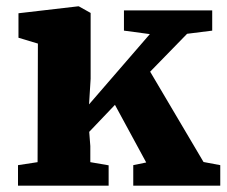

<svg xmlns="http://www.w3.org/2000/svg" viewBox="-20 -588 718 608"><path d="M99 -74.5 100 -450 38.5 -468.5V-546L227.5 -568H229.5L267 -547V-338.5L262 -257.5L454.5 -480L372.5 -491V-555H652V-491L572.5 -481L455.5 -361L624.5 -75L677.5 -65V0H402V-65L443 -73.5L344 -256L262.5 -170.5L266 -125.5V-74.5L324 -64.5V0H37V-65Z"/></svg>

Font: Merriweather 20pt Black
Style: Regular
Weight: 900
Version: Version 2.100